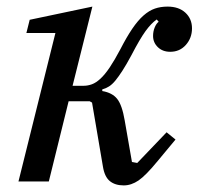

<svg xmlns="http://www.w3.org/2000/svg" viewBox="-20 -550 602 582"><path d="M355 12Q329 12 313 -1Q297 -14 292 -45L259 -239L252 -243H188L128 0H36L148 -450H60L70 -490L260 -530L200 -290H234Q246 -290 258.5 -294.5Q271 -299 284.5 -311.5Q298 -324 312.5 -345.5Q327 -367 345 -401Q364 -438 381 -463Q398 -488 415 -503Q432 -518 449.5 -524Q467 -530 488 -530Q522 -530 542 -511.5Q562 -493 562 -464Q562 -435 543.5 -414Q525 -393 496 -393Q473 -393 458.5 -407Q444 -421 444 -441Q444 -455 449 -467Q454 -479 461 -484L455 -491Q438 -479 421 -455.5Q404 -432 378 -382Q363 -354 351 -335.5Q339 -317 329.5 -305.5Q320 -294 310.5 -288Q301 -282 290 -279V-274Q320 -269 335 -250.5Q350 -232 358 -185L380 -59L396 -56L485 -149L512 -127L458 -62Q422 -18 400 -3Q378 12 355 12Z"/></svg>

Font: IBM Plex Serif Text
Style: Italic
Weight: 450
Italic angle: -14°
Designer: Mike Abbink, Paul van der Laan, Pieter van Rosmalen
Foundry: Bold Monday
Version: Version 3.001